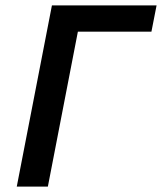

<svg xmlns="http://www.w3.org/2000/svg" viewBox="-20 -690 599 710"><path d="M42 0 172 -670H559L540 -573H268L157 0Z"/></svg>

Font: Lode Term
Style: Bold Italic
Weight: 700
Italic angle: -11°
Monospace: yes
Designer: Belleve Invis
Foundry: Belleve Invis
Version: Version 29.2.0